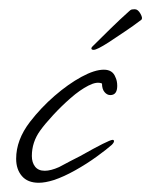

<svg xmlns="http://www.w3.org/2000/svg" viewBox="-20 -376 328 416"><path d="M64 20Q40 20 27.5 5.5Q15 -9 15 -32Q15 -73 45 -112Q69 -143 98.5 -168.5Q128 -194 156.5 -209.5Q185 -225 205 -225Q224 -225 230 -209Q234 -201 234 -190Q234 -170 219 -170Q212 -170 206.5 -176.5Q201 -183 201 -195Q190 -200 171.5 -190.5Q153 -181 133 -163.5Q113 -146 95 -126.5Q77 -107 67 -93Q49 -68 49 -38Q49 -24 56 -15Q63 -6 77 -6Q90 -6 108 -14Q121 -21 132.5 -27Q144 -33 154 -38Q216 -73 224 -73Q227 -73 227 -70Q227 -67 222 -62Q212 -53 190 -37Q168 -21 143 -7Q118 7 97 14Q78 20 64 20ZM183 -268Q178 -268 178 -271Q178 -273 180 -275Q197 -292 219 -313.5Q241 -335 259 -351Q263 -355 265.5 -355.5Q268 -356 272 -356Q279 -356 284.5 -346Q290 -336 286 -333Q269 -320 251 -308Q233 -296 215 -284Q190 -268 183 -268Z"/></svg>

Font: Allison
Style: Regular
Weight: 400
Designer: Robert E. Leuschke
Foundry: Robert E. Leuschke
Version: Version 1.010; ttfautohint (v1.8.3)